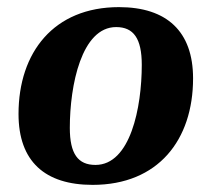

<svg xmlns="http://www.w3.org/2000/svg" viewBox="-20 -512 594 539"><path d="M240 7C424 7 522 -119 522 -292C522 -424 448 -492 314 -492C131 -492 32 -365 32 -192C32 -59 106 7 240 7ZM248 -49C199 -49 176 -80 176 -153C176 -273 209 -436 306 -436C355 -436 378 -404 378 -330C378 -210 346 -49 248 -49Z"/></svg>

Font: Caladea
Style: Bold Italic
Weight: 700
Italic angle: -9°
Designer: Carolina Giovagnoli and Andres Torresi
Foundry: Carolina Giovagnoli & Andres Torresi
Version: Version 1.001;hotconv 1.0.109;makeotfexe 2.5.65596